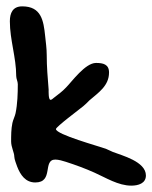

<svg xmlns="http://www.w3.org/2000/svg" viewBox="-20 -700 479 604"><path d="M15 -255C15 -237 25 -220 25 -207C25 -199 32 -182 34 -176C44 -150 60 -126 91 -126C150 -126 113 -198 154 -198C164 -198 178 -194 187 -191C218 -181 248 -170 277 -157C313 -141 352 -116 393 -116C415 -116 439 -123 439 -148C439 -192 363 -211 335 -222C327 -225 321 -229 313 -232C291 -240 156 -277 156 -294C156 -301 230 -356 233 -359L242 -366L252 -375L261 -384C290 -409 323 -430 323 -472C323 -498 304 -502 282 -502C248 -502 206 -443 188 -425C176 -412 163 -403 149 -392C146 -390 143 -386 139 -386C132 -386 133 -413 133 -418C130 -455 127 -490 127 -527C127 -548 124 -567 122 -587C117 -635 110 -680 50 -680C20 -680 11 -659 11 -633C11 -575 31 -519 31 -461C31 -452 36 -444 36 -435C36 -406 35 -373 29 -344C27 -334 21 -323 19 -313C15 -294 15 -274 15 -255Z"/></svg>

Font: ChillLongCangKaiShu Bold
Style: Regular
Weight: 700
Version: Version 3.500;Glyphs 3.1.1 (3135)